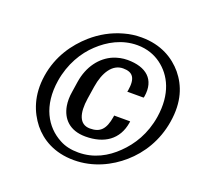

<svg xmlns="http://www.w3.org/2000/svg" viewBox="-126 -862 1057 1013"><g transform="rotate(20 402.0 -355.5)"><path d="M90 -356C72 -241 106 -156 154 -95C201 -37 276 10 387 10C495 10 588 -37 654 -95C723 -155 780 -243 798 -356C817 -473 787 -555 737 -616C689 -673 614 -721 503 -721C470 -721 439 -717 407 -708C341 -690 285 -658 237 -616C169 -556 108 -471 90 -356ZM166 -356C182 -454 229 -532 284 -583C338 -634 410 -675 496 -675C552 -675 596 -657 629 -633C699 -582 745 -491 724 -356C708 -255 661 -181 606 -128C553 -76 483 -36 395 -36C356 -36 321 -43 290 -60C201 -107 142 -207 166 -356ZM256 -326C251 -297 251 -270 255 -246C267 -178 313 -128 402 -128C507 -128 580 -177 596 -276L597 -284H507L506 -276C494 -202 466 -176 410 -176C349 -176 332 -235 345 -320L356 -391C369 -474 407 -534 467 -534C521 -534 543 -507 531 -434L529 -426H621L623 -434C639 -533 579 -584 474 -584C446 -584 420 -578 397 -569C329 -541 279 -475 265 -385Z"/></g></svg>

Font: Aerodynamic
Style: BdObl
Weight: 500
Designer: Google
Version: Version 2.000980; 2014